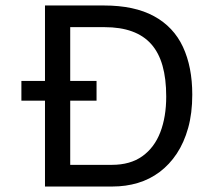

<svg xmlns="http://www.w3.org/2000/svg" viewBox="-20 -680 782 700"><path d="M58 -385H332V-313H58ZM193 0V-79H388Q455 -79 499 -110.5Q543 -142 564.5 -198Q586 -254 586 -328Q586 -393 572.5 -440.5Q559 -488 531.5 -519Q504 -550 461.5 -565.5Q419 -581 361 -581H193V-660H359Q470 -660 541.5 -621Q613 -582 647 -509Q681 -436 681 -335Q681 -267 666 -213.5Q651 -160 624.5 -120Q598 -80 562 -53Q526 -26 482.5 -13Q439 0 390 0ZM144 0V-660H236V0Z"/></svg>

Font: Bricolage Grotesque 17pt
Style: Regular
Weight: 400
Version: Version 1.001;gftools[0.9.33.dev8+g029e19f]